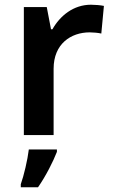

<svg xmlns="http://www.w3.org/2000/svg" viewBox="-20 -665 479 813"><path d="M365 -645C291 -645 234 -598 202 -541H196L178 -635H81V-93H207V-374C207 -479 280 -528 360 -528C374 -528 396 -526 409 -523L420 -640C406 -643 382 -645 365 -645ZM221 -22V-32H102C97 11 81 79 68 115V128H141C175 79 205 19 221 -22Z"/></svg>

Font: Noto Sans Kannada UI SemiBold
Style: Regular
Weight: 600
Designer: Jelle Bosma - Monotype Design Team
Foundry: Monotype Imaging Inc.
Version: Version 2.005